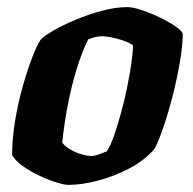

<svg xmlns="http://www.w3.org/2000/svg" viewBox="-20 -520 544 540"><path d="M172 0Q161 0 138.5 -7Q116 -14 90.5 -26Q65 -38 44 -53Q23 -68 14 -84Q14 -128 22 -177.5Q30 -227 43 -273.5Q56 -320 69.5 -355.5Q83 -391 94 -408Q104 -419 131 -434.5Q158 -450 194 -465Q230 -480 268 -490Q306 -500 338 -500Q353 -500 377.5 -492Q402 -484 428 -471.5Q454 -459 472.5 -446.5Q491 -434 494 -425Q494 -394 486.5 -349Q479 -304 467 -256Q455 -208 441 -166.5Q427 -125 415 -102Q387 -69 344 -46.5Q301 -24 255.5 -12Q210 0 172 0ZM239 -81Q244 -81 257 -85.5Q270 -90 280 -94Q290 -108 300 -136.5Q310 -165 320 -201Q330 -237 337.5 -274Q345 -311 349.5 -342.5Q354 -374 354 -393Q337 -404 310 -411Q283 -418 268 -418Q248 -418 228 -409Q211 -375 198 -333.5Q185 -292 176 -250.5Q167 -209 162 -174.5Q157 -140 155 -119Q162 -109 177 -100Q192 -91 209.5 -86Q227 -81 239 -81Z"/></svg>

Font: Texturina Black
Style: Italic
Weight: 900
Italic angle: -11°
Designer: Guillermo Torres Carreño
Foundry: Omnibus-Type
Version: Version 1.002; ttfautohint (v1.8.3)